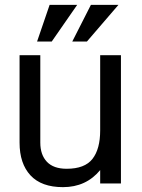

<svg xmlns="http://www.w3.org/2000/svg" viewBox="-20 -751 580 786"><path d="M352.1 -731H464.8L335.9 -581.1H275.9ZM183.1 -731H295.9L191.9 -581.1H131.8ZM475.1 -524.9V0H390.1V-54.7Q332.5 15.1 237.8 15.1Q149.4 15.1 104.7 -33.2Q60.1 -81.5 60.1 -167V-524.9H145V-167Q145 -117.2 172.1 -88.6Q199.2 -60.1 252.9 -60.1Q327.1 -60.1 358.6 -100.6Q390.1 -141.1 390.1 -216.8V-524.9Z"/></svg>

Font: Miedinger*
Style: Book
Weight: 400
Version: Version 001.000